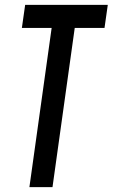

<svg xmlns="http://www.w3.org/2000/svg" viewBox="-20 -770 464 790"><path d="M101 0 192.5 -655H70L83.5 -750H423.5L410 -655H287.5L196 0Z"/></svg>

Font: Mohave Light Medium
Style: Italic
Weight: 500
Italic angle: -8°
Version: Version 2.003